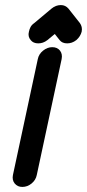

<svg xmlns="http://www.w3.org/2000/svg" viewBox="-20 -737 343 757"><path d="M129 -504Q133 -524 150 -537.5Q167 -551 186 -551Q206 -551 216.5 -537.5Q227 -524 223 -504L125 -47Q121 -27 104.5 -13.5Q88 0 68 0Q49 0 38 -13.5Q27 -27 31 -47ZM183 -703Q200 -717 220 -717Q238 -717 250 -703L295 -646Q300 -639 302 -630.5Q304 -622 302 -612Q297 -593 281 -579Q272 -572 263 -569Q254 -566 245 -566Q225 -566 215 -579L196 -603L167 -579Q158 -572 149 -569Q140 -566 131 -566Q111 -566 101 -579Q89 -593 94 -612Q96 -622 100.5 -630.5Q105 -639 115 -646Z"/></svg>

Font: VDS
Style: Italic
Weight: 400
Designer: artmaker
Foundry: artmaker
Version: Version 1.000 2009 initial release